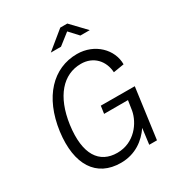

<svg xmlns="http://www.w3.org/2000/svg" viewBox="-215 -1074 1141 1226"><g transform="rotate(-30 355.5 -461.0)"><path d="M499 -824H568L465 -932H413L281 -824H356L439 -889ZM318 10C426 10 500 -48 546 -116L531 0H588L638 -370L388 -371L380 -315H556L545 -243C530 -162 457 -57 330 -57C199 -57 128 -158 156 -364C183 -558 279 -666 411 -666C503 -666 562 -600 567 -514L646 -527C647 -635 552 -733 420 -733C244 -733 111 -595 79 -359C49 -129 138 10 318 10Z"/></g></svg>

Font: United Sans Light
Style: Italic
Weight: 300
Italic angle: -8°
Designer: Pablo Impallari, Rodrigo Fuenzalida (Modified by Dan O. Williams)
Version: Version 1.000;PS 001.000;hotconv 1.0.88;makeotf.lib2.5.64775